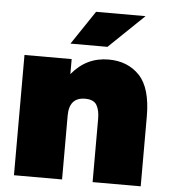

<svg xmlns="http://www.w3.org/2000/svg" viewBox="-52 -780 730 827"><g transform="rotate(5 312.5 -366.0)"><path d="M316 -355Q247 -355 247 -276V0H39V-520H243V-455Q306 -532 402 -532Q485 -532 536 -478.5Q587 -425 587 -301V0H379V-274Q379 -311 366 -333Q353 -355 316 -355ZM330 -732H544L392 -586H232Z"/></g></svg>

Font: Aspekta 1000
Style: Regular
Weight: 1000
Designer: Ivo Dolenc
Version: Version 2.000